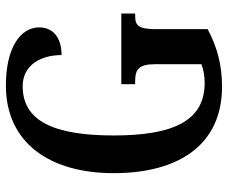

<svg xmlns="http://www.w3.org/2000/svg" viewBox="-81 -683 774 652"><g transform="rotate(-90 306.0 -357.0)"><path d="M338 10C410 10 472 -6 533 -39V-213C533 -274 545 -285 578 -285H586V-332H346V-285H357C395 -285 414 -274 414 -217V-60C394 -52 371 -49 350 -49C220 -49 172 -159 172 -358C172 -563 222 -667 339 -667C412 -667 445 -604 445 -535C507 -535 539 -566 539 -611C539 -675 469 -724 342 -724C146 -724 44 -574 44 -358C44 -137 140 10 338 10Z"/></g></svg>

Font: Noto Serif Hebrew ExtraCondensed SemiBold
Style: Regular
Weight: 600
Width: 2
Designer: Monotype Design Team
Foundry: Monotype Imaging Inc.
Version: Version 2.004